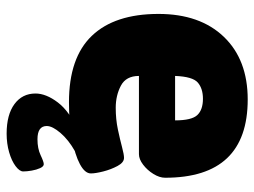

<svg xmlns="http://www.w3.org/2000/svg" viewBox="-114 -457 767 579"><g transform="rotate(90 269.5 -167.5)"><path d="M288 8Q154 8 88 -61Q22 -130 22 -262Q22 -387 91 -459Q160 -531 280 -531Q516 -531 516 -282Q516 -265 504.5 -246.5Q493 -228 476.5 -215.5Q460 -203 445 -203H209Q209 -164 238.5 -148.5Q268 -133 305 -133Q340 -133 370.5 -139.5Q401 -146 423.5 -152Q446 -158 456 -158Q470 -158 480.5 -138.5Q491 -119 497 -95.5Q503 -72 503 -58Q503 -40 475 -25Q447 -10 398.5 -1Q350 8 288 8ZM209 -312H343Q343 -362 327 -379Q311 -396 278 -396Q247 -396 229 -380.5Q211 -365 209 -312ZM383 196Q326 196 294 172.5Q262 149 262 109Q262 77 289 41.5Q316 6 371 -17L436 -10Q402 9 381 33.5Q360 58 360 75Q360 103 400 103Q428 103 448 93.5Q468 84 475 84Q482 84 487 95Q492 106 494.5 120.5Q497 135 497 146Q497 157 481 169Q465 181 439 188.5Q413 196 383 196Z"/></g></svg>

Font: Asap Black
Style: Regular
Weight: 900
Designer: Pablo Cosgaya
Foundry: Omnibus-Type
Version: Version 3.001; ttfautohint (v1.8.4.7-5d5b)